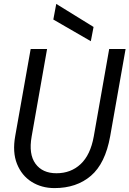

<svg xmlns="http://www.w3.org/2000/svg" viewBox="-20 -951 663 983"><path d="M259 12Q193 12 142 -20Q91 -52 67 -112Q43 -172 58 -255L137 -700H221L142 -252Q126 -162 161.5 -113Q197 -64 269 -64Q343 -64 393 -111Q443 -158 460 -252L539 -700H623L544 -253Q519 -114 445.5 -51Q372 12 259 12ZM445 -740 253 -851 268 -931 459 -813Z"/></svg>

Font: DM Mono
Style: Italic
Weight: 400
Italic angle: -10°
Designer: Colophon Foundry
Foundry: Colophon Foundry
Version: Version 1.000; ttfautohint (v1.8.2.53-6de2)